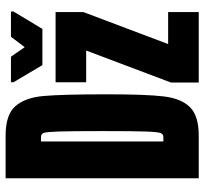

<svg xmlns="http://www.w3.org/2000/svg" viewBox="-42 -686 728 684"><g transform="rotate(-90 322.0 -344.0)"><path d="M29 -688H181Q255 -688 285.5 -653.5Q316 -619 322 -553Q328 -487 328 -325Q328 -187 320.5 -124.5Q313 -62 282 -31Q251 0 181 0H29ZM197 -344Q197 -458 195.5 -500Q194 -542 190.5 -552Q187 -562 176 -562H160V-126H176Q186 -126 190 -136Q194 -146 195.5 -189.5Q197 -233 197 -344ZM370 0V-99L484 -401H371V-510H621V-411L507 -109H621V0ZM432 -557 371 -660V-669H462L496 -620L533 -669H623V-660L561 -557Z"/></g></svg>

Font: Saira Ultra Condensed Black
Style: Regular
Weight: 900
Width: 1
Designer: Hector Gatti with collaboration of the Omnibus-Type team
Foundry: Omnibus-Type
Version: Version 1.001; ttfautohint (v1.8)